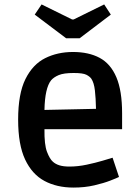

<svg xmlns="http://www.w3.org/2000/svg" viewBox="-20 -834 629 868"><path d="M312 14Q237 14 181 -16Q125 -46 93.5 -113Q62 -180 62 -293Q62 -410 95 -476.5Q128 -543 184 -571Q240 -599 310 -599Q381 -599 430.5 -572.5Q480 -546 506 -485Q532 -424 532 -322V-250H181Q180 -180 192.5 -147.5Q205 -115 219 -103Q231 -92 249 -86.5Q267 -81 294 -81Q332 -81 372 -89.5Q412 -98 444 -107.5Q476 -117 489 -121L518 -34Q508 -29 478.5 -17.5Q449 -6 406 4Q363 14 312 14ZM211 -471Q183 -436 181 -337L414 -342Q413 -391 409 -425.5Q405 -460 393 -478Q386 -488 370.5 -496Q355 -504 313 -504Q268 -504 245.5 -494.5Q223 -485 211 -471ZM279 -661 137 -768 168 -814 306 -746H313L451 -814L481 -768L340 -661Z"/></svg>

Font: Ruda
Style: Bold
Weight: 700
Designer: Mariela Monsalve and Angelina Sanchez
Foundry: Mariela Monsalve and Angelina Sanchez
Version: Version 2.000